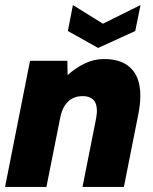

<svg xmlns="http://www.w3.org/2000/svg" viewBox="-20 -741 605 761"><path d="M99 -500H247L248 -443Q278 -471 315 -489Q352 -507 392 -507Q451 -507 486 -481.5Q521 -456 531.5 -408Q542 -360 529 -292L471 0H307L361 -272Q369 -315 356 -337.5Q343 -360 307 -360Q272 -360 249 -337.5Q226 -315 218 -271L164 0H0ZM537 -721 516 -618 369 -551 249 -618 269 -721 388 -647Z"/></svg>

Font: Albert Sans Black
Style: Italic
Weight: 900
Italic angle: -11.25°
Designer: Andreas Rasmussen
Foundry: a.Foundry
Version: Version 1.025